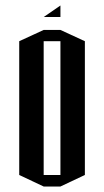

<svg xmlns="http://www.w3.org/2000/svg" viewBox="-20 -642 379 699"><path d="M139 -580 200 -622V-580ZM200 -533 289 -492V-5L200 37H139L50 -5V-492L139 -533ZM200 -5V-492H139V-5Z"/></svg>

Font: Frankia
Style: Regular
Weight: 400
Version: Version 001.000